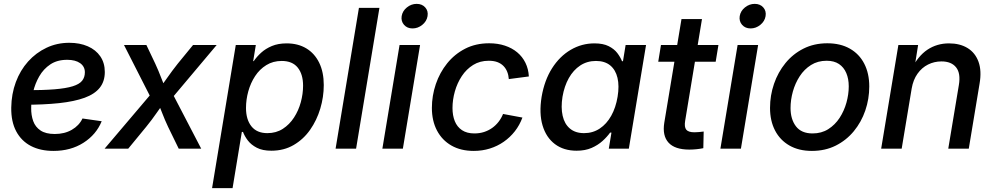

<svg xmlns="http://www.w3.org/2000/svg" viewBox="-20 -768 5138 992"><path d="M256.3 11.7Q188.5 11.7 139.4 -13.9Q90.3 -39.6 63.7 -89.6Q37.1 -139.6 38.1 -211.9Q39.1 -282.7 61.8 -343.8Q84.5 -404.8 125.2 -450.2Q166 -495.6 220.2 -521.2Q274.4 -546.9 337.9 -546.9Q392.1 -546.9 433.6 -528.8Q475.1 -510.7 498.3 -476.8Q521.5 -442.9 521.5 -396Q521.5 -347.7 495.6 -314.9Q469.7 -282.2 417.2 -262.9Q364.7 -243.7 285.2 -235.1Q205.6 -226.6 98.6 -226.6L111.3 -301.8Q202.1 -301.8 261.7 -306.6Q321.3 -311.5 355.7 -322.3Q390.1 -333 404.3 -350.8Q418.5 -368.7 418.5 -394.5Q418.5 -424.3 394 -441.7Q369.6 -459 327.1 -459Q275.4 -459 240 -435.3Q204.6 -411.6 182.9 -373.8Q161.1 -335.9 151.1 -292.7Q141.1 -249.5 141.1 -210Q140.6 -172.9 151.6 -142.3Q162.6 -111.8 189.5 -93.8Q216.3 -75.7 263.2 -75.7Q313.5 -75.7 351.1 -97.4Q388.7 -119.1 406.2 -155.8L505.4 -141.6Q477.1 -72.3 411.1 -30.3Q345.2 11.7 256.3 11.7Z M520.5 0 786.1 -313 772.9 -236.3 620.6 -535.6H736.3L782.2 -439Q799.8 -400.9 813 -365.7Q826.2 -330.6 840.3 -296.9H793.5Q819.3 -330.6 843.8 -365.7Q868.2 -400.9 898.4 -439L977.5 -535.6H1099.6L846.2 -234.4L858.4 -309.6L1019.5 0H903.3L848.6 -112.3Q831.1 -149.4 818.1 -183.6Q805.2 -217.8 790.5 -250H837.4Q812 -217.8 788.6 -183.6Q765.1 -149.4 734.9 -112.3L642.6 0Z M1075.7 204.1 1198.2 -535.6H1301.8L1288.1 -452.1H1291Q1306.2 -474.6 1329.1 -495.6Q1352.1 -516.6 1384.8 -530.3Q1417.5 -543.9 1460.9 -543.9Q1519.5 -543.9 1562.5 -518.1Q1605.5 -492.2 1629.2 -443.8Q1652.8 -395.5 1652.8 -328.6Q1652.8 -267.1 1634.8 -206.8Q1616.7 -146.5 1582.3 -97.4Q1547.9 -48.3 1497.3 -18.8Q1446.8 10.7 1381.8 10.7Q1336.4 10.7 1306.9 -4.6Q1277.3 -20 1260.5 -42.2Q1243.7 -64.5 1235.4 -86.4H1229.5L1181.6 204.1ZM1361.3 -80.1Q1406.7 -80.1 1441.2 -102.3Q1475.6 -124.5 1499 -160.6Q1522.5 -196.8 1534.2 -240Q1545.9 -283.2 1545.9 -325.2Q1545.9 -384.3 1518.3 -418.7Q1490.7 -453.1 1435.5 -453.1Q1390.6 -453.1 1356 -431.6Q1321.3 -410.2 1298.1 -374.8Q1274.9 -339.4 1262.9 -296.4Q1251 -253.4 1251 -210Q1251 -150.4 1279.1 -115.2Q1307.1 -80.1 1361.3 -80.1Z M1940.4 -727.5 1819.8 0H1713.9L1834.5 -727.5Z M1955.6 0 2044.4 -535.6H2150.4L2061.5 0ZM2111.3 -621.1Q2084 -621.1 2067.6 -639.6Q2051.3 -658.2 2055.2 -684.6Q2059.6 -711.4 2082.3 -729.7Q2105 -748 2132.8 -748Q2160.6 -748 2177 -729.7Q2193.4 -711.4 2189 -684.6Q2184.6 -658.2 2161.9 -639.6Q2139.2 -621.1 2111.3 -621.1Z M2427.7 11.7Q2360.8 11.7 2312.5 -15.9Q2264.2 -43.5 2237.8 -93.5Q2211.4 -143.6 2211.4 -210.4Q2211.4 -273.4 2231.7 -333.3Q2252 -393.1 2290.3 -440.7Q2328.6 -488.3 2383.3 -516.4Q2438 -544.4 2507.3 -544.4Q2551.8 -544.4 2588.6 -532.2Q2625.5 -520 2652.3 -497.6Q2679.2 -475.1 2694.8 -443.4Q2710.4 -411.6 2712.4 -373L2608.9 -359.4Q2607.4 -380.4 2600.3 -397.7Q2593.3 -415 2580.6 -427.7Q2567.9 -440.4 2549.3 -447.3Q2530.8 -454.1 2505.4 -454.1Q2459.5 -454.1 2424.6 -432.4Q2389.6 -410.6 2366 -374.8Q2342.3 -338.9 2330.1 -295.7Q2317.9 -252.4 2317.9 -210Q2317.9 -171.4 2329.8 -141.8Q2341.8 -112.3 2366.9 -95.5Q2392.1 -78.6 2431.2 -78.6Q2457.5 -78.6 2480.5 -85.9Q2503.4 -93.3 2522.5 -106.7Q2541.5 -120.1 2555.9 -138.7Q2570.3 -157.2 2579.1 -179.2L2679.2 -160.6Q2664.6 -121.1 2639.9 -89.6Q2615.2 -58.1 2582.5 -35.4Q2549.8 -12.7 2510.7 -0.5Q2471.7 11.7 2427.7 11.7Z M2959 10.7Q2892.6 10.7 2847.2 -23.4Q2801.8 -57.6 2783.2 -119.9Q2764.6 -182.1 2778.3 -267.6Q2793 -353.5 2832.3 -415.3Q2871.6 -477.1 2928.5 -510.5Q2985.4 -543.9 3051.3 -543.9Q3096.2 -543.9 3124.8 -529.5Q3153.3 -515.1 3169.4 -493.9Q3185.5 -472.7 3193.8 -451.7H3198.7L3212.4 -535.6H3317.9L3229 0H3125.5L3139.2 -83H3132.3Q3116.7 -61 3093 -39.6Q3069.3 -18.1 3036.4 -3.7Q3003.4 10.7 2959 10.7ZM2997.6 -80.1Q3043 -80.1 3078.6 -103.8Q3114.3 -127.4 3137.9 -169.7Q3161.6 -211.9 3170.9 -268.1Q3180.2 -324.2 3170.4 -365.7Q3160.6 -407.2 3132.6 -430.2Q3104.5 -453.1 3059.1 -453.1Q3013.7 -453.1 2978 -429.7Q2942.4 -406.2 2918.9 -364.5Q2895.5 -322.8 2886.2 -268.1Q2877.4 -212.4 2887 -169.9Q2896.5 -127.4 2924.6 -103.8Q2952.6 -80.1 2997.6 -80.1Z M3691.9 -535.6 3677.7 -449.2H3380.9L3395 -535.6ZM3501 -669.4H3606.9L3520 -144Q3514.6 -111.8 3525.6 -98.1Q3536.6 -84.5 3567.9 -84.5Q3577.1 -84.5 3591.3 -85.7Q3605.5 -86.9 3615.7 -88.4L3613.8 -2.4Q3598.1 1 3578.9 2.9Q3559.6 4.9 3541.5 4.9Q3466.8 4.9 3434.1 -31Q3401.4 -66.9 3412.1 -133.8Z M3702.1 0 3791 -535.6H3897L3808.1 0ZM3857.9 -621.1Q3830.6 -621.1 3814.2 -639.6Q3797.9 -658.2 3801.8 -684.6Q3806.2 -711.4 3828.9 -729.7Q3851.6 -748 3879.4 -748Q3907.2 -748 3923.6 -729.7Q3939.9 -711.4 3935.5 -684.6Q3931.2 -658.2 3908.4 -639.6Q3885.7 -621.1 3857.9 -621.1Z M4174.8 11.7Q4107.4 11.7 4058.8 -16.1Q4010.3 -43.9 3984.4 -93.8Q3958.5 -143.6 3958.5 -210.4Q3958.5 -274.9 3979 -334.7Q3999.5 -394.5 4038.1 -441.9Q4076.7 -489.3 4131.3 -516.8Q4186 -544.4 4254.4 -544.4Q4322.3 -544.4 4370.8 -516.8Q4419.4 -489.3 4445.3 -439Q4471.2 -388.7 4471.2 -321.3Q4471.2 -256.8 4450.7 -197Q4430.2 -137.2 4391.4 -90.1Q4352.5 -43 4297.9 -15.6Q4243.2 11.7 4174.8 11.7ZM4178.2 -78.6Q4224.6 -78.6 4259.5 -100.8Q4294.4 -123 4317.9 -158.9Q4341.3 -194.8 4353.3 -237.8Q4365.2 -280.8 4365.2 -321.8Q4365.2 -360.8 4352.5 -390.6Q4339.8 -420.4 4314.7 -437.3Q4289.6 -454.1 4251 -454.1Q4205.1 -454.1 4170.2 -432.1Q4135.3 -410.2 4111.8 -374Q4088.4 -337.9 4076.4 -294.9Q4064.5 -252 4064.5 -210Q4064.5 -151.9 4092.5 -115.2Q4120.6 -78.6 4178.2 -78.6Z M4690.4 -311 4638.7 0H4532.7L4621.6 -535.6H4723.6L4702.6 -403.8L4687 -407.2Q4722.7 -478.5 4771.7 -511.2Q4820.8 -543.9 4883.3 -543.9Q4939.5 -543.9 4979 -519.8Q5018.6 -495.6 5035.6 -449Q5052.7 -402.3 5041 -335L4985.4 0H4879.4L4934.1 -328.6Q4944.3 -389.2 4919.9 -419.9Q4895.5 -450.7 4844.2 -450.7Q4807.1 -450.7 4774.9 -434.6Q4742.7 -418.5 4720.5 -387.2Q4698.2 -356 4690.4 -311Z"/></svg>

Font: Inter 20pt Medium
Style: Italic
Weight: 500
Italic angle: -9.3988°
Version: Version 4.001;git-66647c0bb